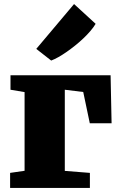

<svg xmlns="http://www.w3.org/2000/svg" viewBox="-20 -926 580 946"><path d="M158.7 -685.1 344.7 -905.8H345.2L451.2 -808.6Q441.4 -792 425.8 -773.7Q410.2 -755.4 391.1 -737.3Q372.1 -719.2 350.8 -702.1Q329.6 -685.1 308.6 -670.4Q287.6 -655.8 268.1 -644.8Q248.5 -633.8 232.9 -627.9H231.9ZM29.8 -74.2 101.1 -84.5V-472.2L31.7 -483.9V-555.2H524.9L529.8 -318.8H422.4L390.1 -472.7L299.3 -483.9V-84L422.9 -74.2V0H29.8Z"/></svg>

Font: Merriweather UltraBold
Style: Regular
Weight: 900
Designer: Eben Sorkin ( sorkintype@gmail.com )
Foundry: Eben Sorkin
Version: Version 1.570; ttfautohint (v1.3) -l 8 -r 32 -G 0 -x 0 -H 60